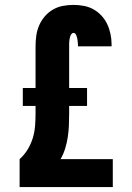

<svg xmlns="http://www.w3.org/2000/svg" viewBox="-20 -763 540 783"><path d="M60 0V-114Q79 -131 92.5 -153Q106 -175 113.5 -199.5Q121 -224 123 -249.5Q125 -275 125 -300V-331H73V-404H125V-574Q125 -596 128 -617.5Q131 -639 139.5 -659Q148 -679 162.5 -696Q177 -713 196 -724Q215 -735 236.5 -739Q258 -743 280 -743Q301 -743 322 -739Q343 -735 361 -725Q379 -715 393.5 -699.5Q408 -684 417 -665Q426 -646 430.5 -625Q435 -604 435 -583V-574H298V-577Q298 -582 297.5 -587Q297 -592 296.5 -596.5Q296 -601 295 -606Q294 -611 292.5 -615.5Q291 -620 288 -624.5Q285 -629 280 -629Q275 -629 271.5 -624.5Q268 -620 266.5 -615Q265 -610 264 -605Q263 -600 262.5 -594.5Q262 -589 262 -584Q262 -579 262 -574V-404H335V-331H262V-300Q262 -276 261 -252Q260 -228 256.5 -204.5Q253 -181 246 -158Q239 -135 227 -114H440V0Z"/></svg>

Font: Iosevka Curly Slab Heavy
Style: Regular
Weight: 900
Monospace: yes
Designer: Belleve Invis
Foundry: Belleve Invis
Version: Version 22.1.2; ttfautohint (v1.8.4)